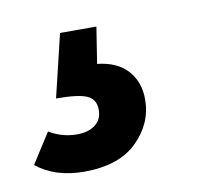

<svg xmlns="http://www.w3.org/2000/svg" viewBox="-82 -65 404 364"><g transform="rotate(-10 120.0 117.5)"><path d="M113 54Q151 58 171 80Q191 102 191 136Q191 182 156 216.5Q121 251 54 251Q-2 251 -38 222L-1 164Q24 179 53 179Q74 179 87.5 169Q101 159 101 140Q101 120 84.5 112.5Q68 105 25 105L54 -16H124Z"/></g></svg>

Font: Fira Sans Condensed Medium
Style: Italic
Weight: 500
Width: 3
Italic angle: -8°
Designer: bBox Type GmbH & Carrois Corporate GbR & Edenspiekermann AG
Foundry: bBox Type GmbH & Carrois Corporate GbR & Edenspiekermann AG
Version: Version 4.301